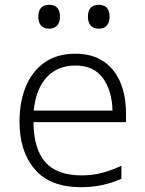

<svg xmlns="http://www.w3.org/2000/svg" viewBox="-20 -766 603 797"><path d="M316 11Q188 11 124.5 -63Q61 -137 61 -261Q61 -344 87.5 -407.5Q114 -471 165.5 -507Q217 -543 293 -543Q363 -543 410 -511Q457 -479 480 -423Q503 -367 503 -295V-259H119Q120 -147 168.5 -92.5Q217 -38 319 -38Q365 -38 404 -48.5Q443 -59 484 -78V-24Q407 11 316 11ZM120 -307H447Q445 -390 407 -442Q369 -494 293 -494Q219 -494 174 -445.5Q129 -397 120 -307ZM390 -647Q368 -647 356.5 -660Q345 -673 345 -696Q345 -746 390 -746Q435 -746 435 -696Q435 -674 424 -660.5Q413 -647 390 -647ZM184 -647Q162 -647 150.5 -660Q139 -673 139 -696Q139 -746 184 -746Q229 -746 229 -696Q229 -674 217.5 -660.5Q206 -647 184 -647Z"/></svg>

Font: Noto Sans Mono SemiCondensed Light
Style: Regular
Weight: 300
Width: 4
Designer: Monotype Design Team
Foundry: Monotype Imaging Inc.
Version: Version 2.014; ttfautohint (v1.8.4.7-5d5b)